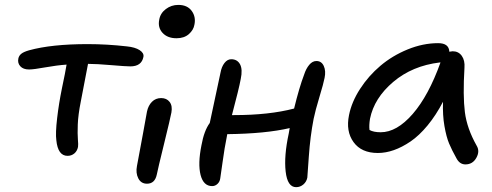

<svg xmlns="http://www.w3.org/2000/svg" viewBox="-20 -713 2015 787"><path d="M256.8 -74.2Q217.3 -74.2 210.9 -138.2Q207 -167 214.1 -228Q221.2 -289.1 233.9 -351.1Q248 -417.5 252.9 -448.2Q212.4 -445.3 165 -436.8Q117.7 -428.2 99.1 -428.2Q75.2 -428.2 63.2 -441.4Q51.3 -454.6 55.2 -473.1Q57.6 -484.9 67.4 -492.7Q77.1 -500.5 99.1 -506.8Q191.4 -532.2 338.9 -532.2Q418.5 -532.2 500 -522.9Q533.7 -519.5 552.2 -507.6Q570.8 -495.6 567.9 -480Q560.5 -440.9 514.2 -440.9Q495.6 -440.9 436 -446Q376.5 -451.2 340.8 -451.2Q314.5 -312 311 -295.9Q300.3 -242.2 298.8 -202.6Q297.4 -163.1 299.3 -141.4Q301.3 -119.6 299.8 -110.8Q296.4 -93.8 284.7 -84Q272.9 -74.2 256.8 -74.2Z M703.6 -556.2Q666.5 -556.2 646.2 -578.4Q626 -600.6 632.8 -632.8Q637.2 -658.7 659.7 -675.8Q682.1 -692.9 710.9 -692.9Q748 -692.9 765.9 -668.2Q783.7 -643.6 776.9 -611.8Q773.4 -590.3 754.2 -573.2Q734.9 -556.2 703.6 -556.2ZM582.5 40Q558.1 40 546.9 18.1Q535.6 -3.9 541.5 -33.2Q554.7 -101.6 566.2 -166Q577.6 -230.5 582.5 -255.9Q587.9 -280.8 603 -295.9Q618.2 -311 640.6 -311Q663.1 -311 675.3 -295.2Q687.5 -279.3 682.6 -252Q678.2 -228 652.8 -124.8Q627.4 -21.5 622.6 2.9Q614.7 40 582.5 40Z M849.6 49.8Q814 49.8 802.2 4.2Q790.5 -41.5 805.7 -117.2Q816.4 -177.2 839.8 -209Q877.9 -385.7 883.8 -415Q888.2 -439.5 900.1 -454.8Q912.1 -470.2 927.7 -470.2Q952.6 -470.2 963.9 -449.5Q975.1 -428.7 966.8 -389.2Q959.5 -349.6 930.7 -241.2H939.5Q1083 -241.2 1185.5 -268.1Q1206.5 -354.5 1226.6 -407.2Q1234.4 -431.6 1247.6 -447.3Q1260.7 -462.9 1276.9 -462.9Q1297.9 -462.9 1307.1 -442.6Q1316.4 -422.4 1310.5 -394Q1306.2 -371.1 1289.3 -315.4Q1272.5 -259.8 1265.6 -226.1Q1251.5 -153.8 1245.8 -70.8Q1240.2 12.2 1239.7 15.1Q1236.3 32.2 1223.4 43.2Q1210.4 54.2 1193.8 54.2Q1158.2 54.2 1150.9 -9.8Q1143.6 -73.7 1163.6 -166Q1164.1 -169.4 1165.5 -177Q1167 -184.6 1167.5 -188Q1069.3 -165 911.6 -163.1Q911.1 -161.6 910.6 -158Q910.2 -154.3 909.7 -152.8Q900.4 -107.9 892.3 -48.3Q884.3 11.2 882.8 18.1Q880.9 32.2 871.3 41Q861.8 49.8 849.6 49.8Z M1528.8 -85.9Q1461.4 -85.9 1429.2 -130.4Q1397 -174.8 1410.6 -241.2Q1421.4 -295.4 1456.1 -348.9Q1490.7 -402.3 1539.6 -443.6Q1588.4 -484.9 1651.1 -510.5Q1713.9 -536.1 1775.9 -536.1Q1820.3 -536.1 1821.8 -501Q1831.5 -502.9 1835.4 -502.9Q1859.4 -502.9 1872.8 -484.1Q1886.2 -465.3 1883.8 -435.1Q1877 -320.3 1885.5 -253.4Q1894 -186.5 1933.6 -116.2Q1947.8 -93.3 1932.6 -66.2Q1917.5 -39.1 1887.7 -39.1Q1864.7 -39.1 1851.6 -63Q1832 -98.1 1820.8 -124.8Q1809.6 -151.4 1801.8 -196Q1793.9 -240.7 1795.9 -295.9Q1767.1 -240.7 1732.7 -199Q1698.2 -157.2 1663.1 -133.3Q1627.9 -109.4 1594.5 -97.7Q1561 -85.9 1528.8 -85.9ZM1496.6 -226.1Q1492.2 -199.2 1494.6 -180.2Q1511.2 -170.9 1540.5 -170.9Q1606.4 -170.9 1671.6 -245.8Q1736.8 -320.8 1785.6 -457H1782.7Q1669.9 -443.4 1591.8 -377.2Q1513.7 -311 1496.6 -226.1Z"/></svg>

Font: Shantell Sans Irregular Bouncy
Style: Italic
Weight: 400
Italic angle: -11.31°
Designer: Stephen Nixon, Anya Danilova, Shantell Martin
Foundry: Arrow Type
Version: Version 1.006;[9816181b4]